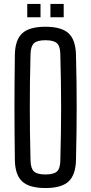

<svg xmlns="http://www.w3.org/2000/svg" viewBox="-20 -942 460 969"><path d="M209.5 7Q128 7 92 -26.2Q56 -59.5 55 -135.5Q54 -211.5 53.5 -276.2Q53 -341 53 -402.2Q53 -463.5 53.5 -527.2Q54 -591 55 -664Q56 -740.5 92 -773.8Q128 -807 209.5 -807Q290.5 -807 326.2 -773.8Q362 -740.5 363.5 -664Q365.5 -591 366.2 -527.2Q367 -463.5 367 -402.2Q367 -341 366.2 -276.2Q365.5 -211.5 363.5 -135.5Q362 -59.5 326.2 -26.2Q290.5 7 209.5 7ZM209.5 -61.5Q251.5 -61.5 267.8 -76.8Q284 -92 284.5 -133Q286.5 -210 287.5 -274.5Q288.5 -339 288.5 -399.5Q288.5 -460 287.5 -524.8Q286.5 -589.5 284.5 -667Q284 -708 267.8 -723.5Q251.5 -739 209.5 -739Q167.5 -739 151.2 -723.5Q135 -708 134 -667Q132 -591.5 131.2 -527.5Q130.5 -463.5 130.5 -403Q130.5 -342.5 131.2 -277.2Q132 -212 134 -133Q135 -92 151.2 -76.8Q167.5 -61.5 209.5 -61.5ZM234.5 -855V-922H301.5V-855ZM117.5 -855V-922H184.5V-855Z"/></svg>

Font: Big Shoulders Text Thin
Style: Regular
Weight: 400
Version: Version 2.002